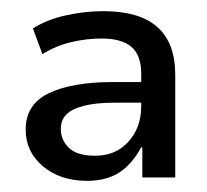

<svg xmlns="http://www.w3.org/2000/svg" viewBox="-20 -734 370 344"><path d="M136 -410Q88 -410 57 -436Q26 -462 26 -502Q26 -547 67.5 -567Q109 -587 183 -587H241V-550H185Q152 -550 130.5 -544.5Q109 -539 99 -529Q89 -519 89 -503Q89 -483 103.5 -469Q118 -455 150 -455Q175 -455 193 -466Q211 -477 222 -497Q233 -517 233 -545V-602Q233 -635 215.5 -650Q198 -665 162 -665Q135 -665 107.5 -658.5Q80 -652 56 -637L39 -683Q64 -699 98 -706.5Q132 -714 165 -714Q230 -714 262 -685.5Q294 -657 294 -600V-416H235V-470H233Q216 -439 193 -424.5Q170 -410 136 -410Z"/></svg>

Font: Nunito Sans 12pt ExtraLight Medium
Style: Regular
Weight: 500
Version: Version 3.101;gftools[0.9.27]